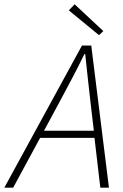

<svg xmlns="http://www.w3.org/2000/svg" viewBox="-64 -870 570 890"><path d="M209 -392C250 -469 288 -538 327 -619H331C339 -540 348 -465 356 -392L371 -264H140ZM-44 0H-3L122 -231H374L401 0H441L359 -659H316ZM395 -707 415 -726 282 -850 255 -822Z"/></svg>

Font: Source Sans Pro Light
Style: Italic
Weight: 300
Italic angle: -11°
Designer: Paul D. Hunt
Foundry: Adobe Systems Incorporated
Version: Version 3.006;hotconv 1.0.111;makeotfexe 2.5.65597